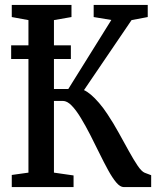

<svg xmlns="http://www.w3.org/2000/svg" viewBox="-20 -763 650 783"><path d="M28 0V-49.5L96 -59V-681L28 -693.5V-743H271.5V-693.5L200 -681V-400H258.5L434 -681.5L362 -693.5V-743H582.5V-693.5L516.5 -681L322.5 -395.5Q335 -390 350.8 -376.8Q366.5 -363.5 384 -343.2Q401.5 -323 418.5 -297Q442.5 -261 464.2 -221.5Q486 -182 505.5 -146.8Q525 -111.5 541.2 -87.5Q557.5 -63.5 570 -58.5L596.5 -48.5V0H485Q470 0 454 -19Q438 -38 420.8 -69.5Q403.5 -101 385.2 -138.5Q367 -176 348 -213Q329 -250 310 -281.5Q291 -313 272.5 -332.2Q254 -351.5 236 -351.5H200V-59L280 -47.5V0ZM269 -578V-522.5H25.5V-578Z"/></svg>

Font: Merriweather 24pt SemiCondensed
Style: Regular
Weight: 400
Width: 4
Designer: Eben Sorkin
Foundry: Eben Sorkin
Version: Version 2.100